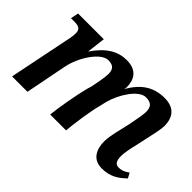

<svg xmlns="http://www.w3.org/2000/svg" viewBox="-84 -832 1129 1129"><g transform="rotate(45 480.5 -267.5)"><path d="M956 -57 939 -89C906 -66 891 -64 870 -64C841 -64 834 -92 834 -124C834 -146 842 -191 851 -225L869 -308C878 -348 890 -400 890 -427C890 -492 861 -545 774 -545C690 -545 622 -508 569 -413C571 -421 572 -427 572 -432C572 -493 544 -545 460 -545C387 -545 324 -509 264 -421H263L277 -536H63L53 -487H79C118 -487 136 -478 136 -445C136 -424 134 -415 132 -404L50 0H178L229 -260C248 -356 323 -468 383 -468C431 -468 441 -443 441 -410C441 -381 427 -311 422 -288L414 -262C395 -188 373 -63 367 0H499C504 -64 523 -190 537 -239L548 -286C570 -370 637 -471 694 -470C744 -470 755 -445 755 -409C755 -377 738 -305 736 -289L723 -232C709 -177 703 -137 703 -114C703 -50 728 10 806 10C881 10 921 -25 956 -57Z"/></g></svg>

Font: Noto Serif Semi
Style: Italic
Weight: 600
Italic angle: -12°
Designer: Monotype Design Team
Foundry: Monotype Imaging Inc.
Version: Version 1.901